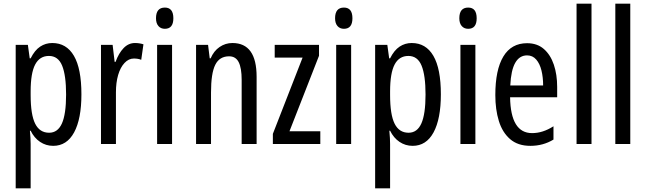

<svg xmlns="http://www.w3.org/2000/svg" viewBox="-20 -780 3498 1040"><path d="M263 -547Q340 -547 380.5 -477.5Q421 -408 421 -269Q421 -136 381.5 -63Q342 10 268 10Q229 10 197 -11.5Q165 -33 146 -72H142Q144 -51 145 -33Q146 -15 146 0V240H65V-537H131L141 -464H146Q168 -508 197.5 -527.5Q227 -547 263 -547ZM245 -477Q195 -477 170.5 -430.5Q146 -384 146 -285V-265Q146 -159 170.5 -110Q195 -61 246 -61Q293 -61 315.5 -111.5Q338 -162 338 -268Q338 -372 316.5 -424.5Q295 -477 245 -477Z M711 -547Q735 -547 757 -540L745 -456Q728 -463 705 -463Q677 -463 654.5 -439Q632 -415 620 -374Q608 -333 608 -280V0H527V-537H590L601 -445H606Q623 -492 649.5 -519.5Q676 -547 711 -547Z M873 -739Q919 -739 919 -681Q919 -624 873 -624Q851 -624 838 -639Q825 -654 825 -681Q825 -739 873 -739ZM912 -537V0H831V-537Z M1239 -547Q1370 -547 1370 -364V0H1289V-348Q1289 -411 1273 -443Q1257 -475 1221 -475Q1169 -475 1146 -429Q1123 -383 1123 -279V0H1042V-537H1107L1116 -464H1121Q1138 -504 1169.5 -525.5Q1201 -547 1239 -547Z M1715 0H1458V-55L1619 -468H1468V-537H1708V-478L1548 -69H1715Z M1843 -739Q1889 -739 1889 -681Q1889 -624 1843 -624Q1821 -624 1808 -639Q1795 -654 1795 -681Q1795 -739 1843 -739ZM1882 -537V0H1801V-537Z M2210 -547Q2287 -547 2327.5 -477.5Q2368 -408 2368 -269Q2368 -136 2328.5 -63Q2289 10 2215 10Q2176 10 2144 -11.5Q2112 -33 2093 -72H2089Q2091 -51 2092 -33Q2093 -15 2093 0V240H2012V-537H2078L2088 -464H2093Q2115 -508 2144.5 -527.5Q2174 -547 2210 -547ZM2192 -477Q2142 -477 2117.5 -430.5Q2093 -384 2093 -285V-265Q2093 -159 2117.5 -110Q2142 -61 2193 -61Q2240 -61 2262.5 -111.5Q2285 -162 2285 -268Q2285 -372 2263.5 -424.5Q2242 -477 2192 -477Z M2516 -739Q2562 -739 2562 -681Q2562 -624 2516 -624Q2494 -624 2481 -639Q2468 -654 2468 -681Q2468 -739 2516 -739ZM2555 -537V0H2474V-537Z M2835 -546Q2890 -546 2926 -514.5Q2962 -483 2980 -429.5Q2998 -376 2998 -309V-253H2743Q2746 -59 2862 -59Q2891 -59 2919.5 -68Q2948 -77 2978 -96V-24Q2922 10 2853 10Q2785 10 2743 -26.5Q2701 -63 2682 -125Q2663 -187 2663 -265Q2663 -402 2706.5 -474Q2750 -546 2835 -546ZM2835 -480Q2794 -480 2771 -440Q2748 -400 2744 -317H2922Q2922 -361 2913 -398Q2904 -435 2884.5 -457.5Q2865 -480 2835 -480Z M3184 0H3103V-760H3184Z M3394 0H3313V-760H3394Z"/></svg>

Font: Noto Sans Tamil ExtraCondensed
Style: Regular
Weight: 400
Width: 2
Designer: Jelle Bosma - Monotype Design Team
Foundry: Monotype Imaging Inc.
Version: Version 2.004; ttfautohint (v1.8.4.7-5d5b)